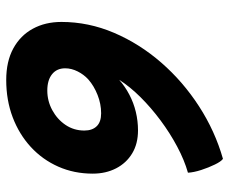

<svg xmlns="http://www.w3.org/2000/svg" viewBox="-80 -652 736 617"><g transform="rotate(90 288.5 -344.0)"><path d="M535.5 -579.5Q495 -568 451.8 -545Q408.5 -522 367.5 -491.5Q326.5 -461 292.5 -426.8Q258.5 -392.5 237 -358.5Q258.5 -377.5 284.8 -391.2Q311 -405 340.2 -412Q369.5 -419 399.5 -419Q442.5 -419 473.5 -400.2Q504.5 -381.5 521.5 -348.5Q538.5 -315.5 538.5 -273.5Q538.5 -213.5 516 -162.8Q493.5 -112 452.8 -74.5Q412 -37 357.2 -16.2Q302.5 4.5 237.5 4.5Q178 4.5 136.2 -18.2Q94.5 -41 72.8 -81Q51 -121 51 -173Q51 -260 86 -342Q121 -424 181.8 -493.8Q242.5 -563.5 322 -615Q401.5 -666.5 491 -692Q499.5 -686 509.2 -666Q519 -646 526.8 -622Q534.5 -598 535.5 -579.5ZM236 -259.5Q220 -245 210 -225Q200 -205 200 -185Q200 -158 219 -142.8Q238 -127.5 271.5 -127.5Q305 -127.5 334.5 -143.5Q364 -159.5 382 -186.2Q400 -213 400 -246.5Q400 -272 386.2 -286.2Q372.5 -300.5 344.5 -300.5Q314.5 -300.5 285.5 -289Q256.5 -277.5 236 -259.5Z"/></g></svg>

Font: Grandstander Thin
Style: Bold Italic
Weight: 700
Italic angle: -15°
Version: Version 1.200